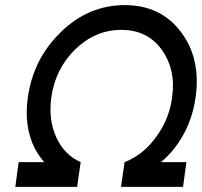

<svg xmlns="http://www.w3.org/2000/svg" viewBox="-20 -732 791 752"><path d="M469 -712Q326 -712 218 -606Q110 -501 89 -350Q73 -237 116 -151Q124 -136 133.5 -122.5Q143 -109 153 -97H53L40 0H282L296 -97Q232 -125 200 -195Q169 -264 181 -350Q196 -461 274 -538Q353 -615 455 -615Q557 -615 613 -538Q641 -499 651.5 -452Q662 -405 654 -350Q643 -265 591 -195Q566 -160 535 -135.5Q504 -111 468 -97L454 0H697L710 -97H610Q625 -109 638 -122.5Q651 -136 663 -151Q730 -237 746 -350Q768 -504 687 -609Q608 -712 469 -712Z"/></svg>

Font: Unageo
Style: Medium-Italic
Weight: 500
Designer: Richard Sepsi
Foundry: Richard Sepsi
Version: Version 2.000